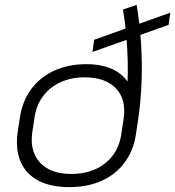

<svg xmlns="http://www.w3.org/2000/svg" viewBox="-20 -760 718 787"><path d="M264 7Q188 7 137.5 -19.5Q87 -46 65 -96Q43 -146 52 -215L61 -275Q71 -344 107 -393.5Q143 -443 201.5 -470Q260 -497 335 -497Q378 -497 412.5 -487Q447 -477 472 -458Q497 -439 511 -412L502 -408Q505 -460 503.5 -512Q502 -564 497.5 -616.5Q493 -669 484 -721L540 -740Q553 -663 558 -585.5Q563 -508 560.5 -430.5Q558 -353 547 -275L538 -215Q529 -146 492.5 -96Q456 -46 398 -19.5Q340 7 264 7ZM272 -47Q357 -47 412.5 -92Q468 -137 478 -215L487 -275Q498 -353 455 -398Q412 -443 327 -443Q271 -443 227 -422.5Q183 -402 155.5 -364.5Q128 -327 121 -275L112 -215Q102 -138 145 -92.5Q188 -47 272 -47ZM366 -597 678 -708 671 -658 359 -547Z"/></svg>

Font: Pathway Extreme 8pt Thin
Style: Italic
Weight: 100
Italic angle: -8°
Designer: Eduardo Rodriguez Tunni
Foundry: Eduardo Rodriguez Tunni
Version: Version 1.000